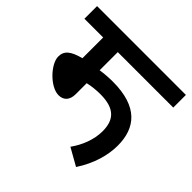

<svg xmlns="http://www.w3.org/2000/svg" viewBox="-154 -769 891 891"><g transform="rotate(45 291.5 -323.5)"><path d="M219 -539H583V-622H0V-539H123V-403C62 -387 38 -367 38 -329C38 -280 111 -203 166 -203C199 -203 219 -224 219 -263V-335C245 -341 273 -344 300 -344C398 -344 429 -300 429 -229C429 -174 406 -117 374 -73L459 -25C506 -96 526 -170 526 -232C526 -348 464 -426 300 -426C274 -426 247 -424 219 -420Z"/></g></svg>

Font: Noto Sans Devanagari UI Medium
Style: Regular
Weight: 500
Designer: Jelle Bosma - Monotype Design Team
Foundry: Monotype Imaging Inc.
Version: Version 2.004